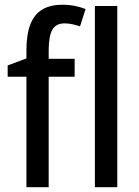

<svg xmlns="http://www.w3.org/2000/svg" viewBox="-20 -785 584 805"><path d="M293 -463.4H184.1V0H90.8V-463.4H12.2V-510.7L90.8 -540V-574.2Q90.8 -639.6 106.9 -681.9Q123 -724.1 156.5 -744.6Q189.9 -765.1 241.2 -765.1Q270 -765.1 293.7 -760.3Q317.4 -755.4 338.9 -747.1L315.4 -674.3Q300.3 -679.7 283.9 -683.3Q267.6 -687 250.5 -687Q215.3 -687 200 -661.1Q184.6 -635.3 184.1 -575.7V-538.6H293ZM471.7 0H377.9V-759.8H471.7Z"/></svg>

Font: Open Sans SemiCondensed Medium
Style: Regular
Weight: 500
Width: 4
Designer: Monotype Design Team
Foundry: Monotype Imaging Inc.
Version: Version 3.000